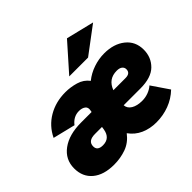

<svg xmlns="http://www.w3.org/2000/svg" viewBox="-174 -965 1190 1190"><g transform="rotate(-45 421.0 -369.5)"><path d="M200 11Q110 11 59 -31.5Q8 -74 8 -148Q8 -226 71 -272.5Q134 -319 240 -319H332L334 -331Q339 -355 323 -367Q307 -379 281 -379Q232 -379 199 -336L52 -372Q86 -443 152.5 -482Q219 -521 304 -521Q348 -521 393 -508Q438 -495 465 -459Q502 -489 549 -505Q596 -521 644 -521Q728 -521 781 -478.5Q834 -436 834 -364Q834 -297 789 -252.5Q744 -208 649 -208H502Q504 -179 531.5 -162.5Q559 -146 604 -146Q631 -146 657 -155.5Q683 -165 702 -182L779 -69Q737 -29 683.5 -9Q630 11 571 11Q515 11 469 -9.5Q423 -30 393 -72Q357 -25 307 -7Q257 11 200 11ZM623 -390Q549 -390 523 -319H629Q672 -319 672 -354Q672 -370 659.5 -380Q647 -390 623 -390ZM236 -123Q298 -123 309 -188L312 -208H251Q188 -208 188 -161Q188 -123 236 -123ZM390 -573 547 -750 731 -705 555 -573Z"/></g></svg>

Font: Livvic Black
Style: Italic
Weight: 900
Italic angle: -10°
Designer: Jacques Le Bailly, Baron von Fonthausen
Version: Version 1.001; ttfautohint (v1.8.2)